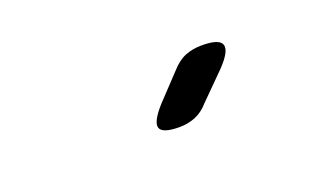

<svg xmlns="http://www.w3.org/2000/svg" viewBox="-31 -909 663 388"><g transform="rotate(-20 300.0 -715.0)"><path d="M372 -673Q359 -658 343 -651.5Q327 -645 309 -645Q272 -645 267.5 -658.5Q263 -672 290 -702L340 -755Q355 -772 371 -778.5Q387 -785 407 -785Q445 -785 449.5 -770.5Q454 -756 426 -727Z"/></g></svg>

Font: Maple Mono NL Medium
Style: Italic
Weight: 500
Italic angle: -10°
Monospace: yes
Designer: subframe7536
Version: Version 7.000